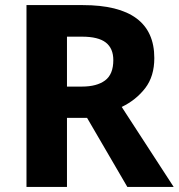

<svg xmlns="http://www.w3.org/2000/svg" viewBox="-20 -734 702 754"><path d="M305 -714Q586 -714 586 -506Q586 -434 550 -387.5Q514 -341 458 -314L662 0H480L322 -271H243V0H84V-714ZM302 -590H243V-394H302Q360 -394 392.5 -418Q425 -442 425 -498Q425 -544 395.5 -567Q366 -590 302 -590Z"/></svg>

Font: Noto Sans Oriya
Style: Bold
Weight: 700
Designer: Amélie Bonet and Sol Matas
Foundry: Google LLC
Version: Version 2.006; ttfautohint (v1.8.4.7-5d5b)